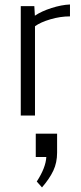

<svg xmlns="http://www.w3.org/2000/svg" viewBox="-20 -508 358 844"><path d="M231 163.1Q231 207 214.4 242.2Q197.8 277.3 164.6 315.9L141.6 290Q181.2 229 183.6 182.1H137.2V79.6H231ZM133.3 -439Q162.1 -458.5 206.3 -472.7Q250.5 -486.8 287.6 -488.3V-436Q245.1 -436 201.4 -423.1Q157.7 -410.2 133.8 -392.6V0H71.3V-481H130.9Z"/></svg>

Font: Anaheim
Style: Regular
Weight: 400
Designer: vernon adams
Foundry: vernon adams
Version: Version 1.002; ttfautohint (v0.93.5-3d13) -l 8 -r 50 -G 200 